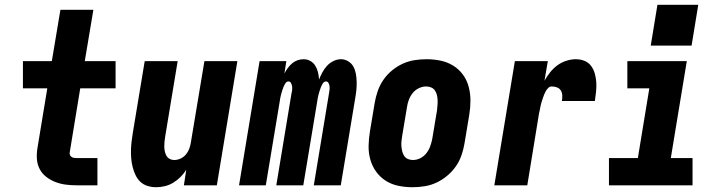

<svg xmlns="http://www.w3.org/2000/svg" viewBox="-20 -776 3040 804"><path d="M301 0Q277 0 254.5 -3Q232 -6 211.5 -14Q191 -22 173.5 -35.5Q156 -49 146 -68.5Q136 -88 134.5 -110.5Q133 -133 137 -157L178 -406H76V-520H197L233 -735H371L335 -520H464V-406H316L272 -138Q271 -132 273 -127Q275 -122 279.5 -119Q284 -116 289.5 -115Q295 -114 301 -114H388V0Z M634 8Q615 8 597.5 2.5Q580 -3 567.5 -15Q555 -27 547.5 -43Q540 -59 535.5 -76.5Q531 -94 529.5 -112.5Q528 -131 528.5 -149.5Q529 -168 531.5 -187Q534 -206 537 -225L586 -520H724L672 -206Q670 -195 669 -184.5Q668 -174 668 -163.5Q668 -153 670 -143Q672 -133 676.5 -124.5Q681 -116 690 -111Q699 -106 710 -106Q723 -106 736 -112Q749 -118 758 -128.5Q767 -139 772 -152Q777 -165 779 -178L836 -520H974L888 0H750L760 -65Q750 -49 736 -35Q722 -21 705.5 -11Q689 -1 670.5 3.5Q652 8 634 8Z M981 0 1067 -520H1179L1171 -468Q1177 -480 1185 -491Q1193 -502 1203 -510.5Q1213 -519 1225.5 -523.5Q1238 -528 1251 -528Q1267 -528 1280 -520.5Q1293 -513 1300.5 -500.5Q1308 -488 1311.5 -473.5Q1315 -459 1316 -443Q1322 -458 1330 -473Q1338 -488 1349.5 -500.5Q1361 -513 1376.5 -520.5Q1392 -528 1408 -528Q1424 -528 1438 -519.5Q1452 -511 1459.5 -497.5Q1467 -484 1470 -468Q1473 -452 1473.5 -435Q1474 -418 1472.5 -401.5Q1471 -385 1468 -368L1407 0H1294L1358 -387Q1359 -394 1360 -401Q1361 -408 1360 -415Q1359 -422 1355.5 -428.5Q1352 -435 1345 -435Q1337 -435 1332 -427Q1327 -419 1324 -411.5Q1321 -404 1318.5 -396Q1316 -388 1314 -380.5Q1312 -373 1310.5 -365Q1309 -357 1308 -349L1250 0H1137L1201 -387Q1203 -394 1203.5 -401Q1204 -408 1203 -415Q1202 -422 1198.5 -428.5Q1195 -435 1188 -435Q1180 -435 1175 -427Q1170 -419 1167 -411.5Q1164 -404 1161.5 -396Q1159 -388 1157 -380.5Q1155 -373 1153.5 -365Q1152 -357 1151 -349L1093 0Z M1707 8Q1707 8 1707 8Q1707 8 1707 8Q1677 8 1648 2Q1619 -4 1595.5 -19Q1572 -34 1555.5 -56.5Q1539 -79 1531 -107Q1523 -135 1523.5 -164.5Q1524 -194 1529 -225L1549 -345Q1553 -369 1561.5 -394Q1570 -419 1585 -441Q1600 -463 1621 -480.5Q1642 -498 1666 -509Q1690 -520 1715.5 -524Q1741 -528 1766 -528Q1766 -528 1766 -528Q1766 -528 1766 -528Q1796 -528 1825 -522Q1854 -516 1878 -501Q1902 -486 1918.5 -463.5Q1935 -441 1942.5 -413Q1950 -385 1950 -355.5Q1950 -326 1945 -295L1925 -175Q1921 -151 1912.5 -126Q1904 -101 1888.5 -79Q1873 -57 1852 -39.5Q1831 -22 1807 -11Q1783 0 1757.5 4Q1732 8 1707 8ZM1709 -106Q1725 -106 1740 -113.5Q1755 -121 1765.5 -134.5Q1776 -148 1781.5 -163.5Q1787 -179 1790 -194L1810 -314Q1811 -325 1812 -336Q1813 -347 1812.5 -357.5Q1812 -368 1809.5 -378.5Q1807 -389 1801 -397.5Q1795 -406 1785 -410Q1775 -414 1764 -414Q1749 -414 1733.5 -406.5Q1718 -399 1707.5 -385.5Q1697 -372 1691.5 -356.5Q1686 -341 1684 -326L1664 -206Q1662 -195 1661 -184Q1660 -173 1661 -162.5Q1662 -152 1664.5 -141.5Q1667 -131 1673 -122.5Q1679 -114 1688.5 -110Q1698 -106 1709 -106Z M2050 0 2136 -520H2274L2260 -438Q2270 -456 2283.5 -473Q2297 -490 2314 -502.5Q2331 -515 2351.5 -521.5Q2372 -528 2391 -528Q2411 -528 2428 -521Q2445 -514 2455.5 -499.5Q2466 -485 2471 -467Q2476 -449 2477 -430Q2478 -411 2476 -391.5Q2474 -372 2471 -353H2333Q2335 -365 2334.5 -376.5Q2334 -388 2328.5 -397Q2323 -406 2312.5 -410Q2302 -414 2290 -414Q2282 -414 2275.5 -407.5Q2269 -401 2265 -393.5Q2261 -386 2258 -378.5Q2255 -371 2252.5 -363Q2250 -355 2247.5 -347.5Q2245 -340 2243.5 -332Q2242 -324 2240.5 -316Q2239 -308 2237 -300L2188 0Z M2530 0V-114H2651L2699 -406H2607V-520H2856L2789 -114H2880V0ZM2705 -585 2733 -756H2904L2876 -585Z"/></svg>

Font: Iosevka SS04 Heavy Oblique
Style: Regular
Weight: 900
Italic angle: -9°
Monospace: yes
Designer: Belleve Invis
Foundry: Belleve Invis
Version: Version 19.0.0; ttfautohint (v1.8.4)